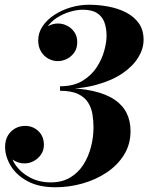

<svg xmlns="http://www.w3.org/2000/svg" viewBox="-20 -779 625 809"><path d="M213.5 10Q142.5 10 95.5 -15.8Q48.5 -41.5 25 -80.8Q1.5 -120 1.5 -159.5Q1.5 -200 26 -224.2Q50.5 -248.5 86.5 -248.5Q118.5 -248.5 141.8 -226.5Q165 -204.5 165 -168Q165 -146 153.2 -128.5Q141.5 -111 123 -100.8Q104.5 -90.5 83.5 -90.5Q62.5 -90.5 44 -100Q25.5 -109.5 14 -125.2Q2.5 -141 2.5 -159.5H21.5Q21.5 -119.5 44.5 -85.5Q67.5 -51.5 106.5 -31Q145.5 -10.5 193.5 -10.5Q241.5 -10.5 275.8 -31Q310 -51.5 331.5 -85.5Q353 -119.5 363.5 -160.5Q374 -201.5 374 -242.5Q374 -270.5 369.5 -297.8Q365 -325 351 -347.2Q337 -369.5 308.8 -383Q280.5 -396.5 233 -396.5V-408.5Q314 -408.5 370.8 -395.8Q427.5 -383 462.5 -359.2Q497.5 -335.5 513.8 -302Q530 -268.5 530 -227Q530 -170.5 502.5 -126.5Q475 -82.5 429.2 -52Q383.5 -21.5 327.5 -5.8Q271.5 10 213.5 10ZM233 -403.5V-415.5Q290 -415.5 327.8 -438.5Q365.5 -461.5 387.8 -496Q410 -530.5 419.5 -566.2Q429 -602 429 -627.5Q429 -660.5 419.8 -685.2Q410.5 -710 388.8 -724Q367 -738 328.5 -738Q303 -738 274 -729.2Q245 -720.5 219.5 -704Q194 -687.5 177.5 -663.2Q161 -639 161 -608.5H142Q142 -629.5 154.5 -645.5Q167 -661.5 186 -670.8Q205 -680 224 -680Q245 -680 263.5 -670.2Q282 -660.5 293.8 -643Q305.5 -625.5 305.5 -602Q305.5 -575.5 292.8 -557.5Q280 -539.5 261.2 -530.5Q242.5 -521.5 224 -521.5Q202.5 -521.5 183.5 -532Q164.5 -542.5 152.8 -562Q141 -581.5 141 -608.5Q141 -641 159.5 -668.5Q178 -696 209 -716.2Q240 -736.5 278 -747.8Q316 -759 355 -759Q396.5 -759 437.5 -751.2Q478.5 -743.5 511.8 -726.2Q545 -709 565 -680.8Q585 -652.5 585 -611Q585 -573.5 562.5 -536.8Q540 -500 495.8 -469.8Q451.5 -439.5 385.5 -421.5Q319.5 -403.5 233 -403.5Z"/></svg>

Font: Bodoni Moda 11pt
Style: Bold Italic
Weight: 700
Italic angle: -13°
Designer: Owen Earl
Foundry: indestructible type
Version: Version 2.004